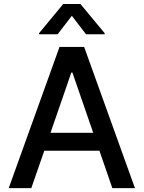

<svg xmlns="http://www.w3.org/2000/svg" viewBox="-20 -969 740 989"><path d="M141.3 0H24.9L286.6 -727.3H413.4L675.1 0H558.6L492.2 -192.5H208.1ZM240.1 -284.8H460.2L353 -595.2H347.3ZM277 -792.6H181.1V-797.9L305.8 -948.5H394.2L519.2 -797.9V-792.6H422.9L350.1 -887.8Z"/></svg>

Font: Inter Zeller Medium
Style: Regular
Weight: 500
Designer: Rasmus Andersson; Joe Bland
Foundry: zeller
Version: Version 3.015;git-dec3a8cb1